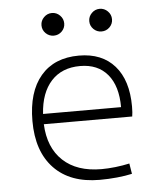

<svg xmlns="http://www.w3.org/2000/svg" viewBox="-52 -765 691 821"><g transform="rotate(-5 293.0 -354.5)"><path d="M343.3 9.8Q216.8 9.8 147.5 -62.5Q78.1 -134.8 78.1 -265.6Q78.1 -390.6 136.2 -459Q194.3 -527.3 300.3 -527.3Q398.9 -527.3 453.4 -465.3Q507.8 -403.3 507.8 -291Q507.8 -263.7 504.9 -248H125.5Q129.9 -147 189.7 -91.1Q249.5 -35.2 355 -35.2Q382.3 -35.2 414.6 -38.8Q446.8 -42.5 475.1 -48.8L482.4 -3.9Q454.6 2.4 417.7 6.1Q380.9 9.8 343.3 9.8ZM301.3 -482.4Q223.1 -482.4 177.5 -432.6Q131.8 -382.8 126 -292H460.9Q460.9 -382.8 419.2 -432.6Q377.4 -482.4 301.3 -482.4ZM406.2 -621.6Q386.2 -621.6 371.8 -635.7Q357.4 -649.9 357.4 -669.9Q357.4 -689.9 371.8 -704.3Q386.2 -718.8 406.2 -718.8Q426.3 -718.8 440.7 -704.3Q455.1 -689.9 455.1 -669.9Q455.1 -649.9 440.7 -635.7Q426.3 -621.6 406.2 -621.6ZM201.2 -621.6Q181.2 -621.6 166.7 -635.7Q152.3 -649.9 152.3 -669.9Q152.3 -689.9 166.7 -704.3Q181.2 -718.8 201.2 -718.8Q221.2 -718.8 235.6 -704.3Q250 -689.9 250 -669.9Q250 -649.9 235.6 -635.7Q221.2 -621.6 201.2 -621.6Z"/></g></svg>

Font: Caskaydia Cove ExtraLight
Style: Regular
Weight: 200
Monospace: yes
Designer: Aaron Bell
Foundry: Saja Typeworks
Version: Version 4.300; ttfautohint (v1.8.3)